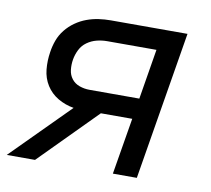

<svg xmlns="http://www.w3.org/2000/svg" viewBox="-64 -591 728 663"><g transform="rotate(10 300.0 -260.0)"><path d="M0 0 199 -200Q169 -205 143.5 -220Q118 -235 102.5 -259.5Q87 -284 84 -314.5Q81 -345 86 -376Q89 -397 96.5 -417.5Q104 -438 118 -455.5Q132 -473 150.5 -486Q169 -499 189.5 -506.5Q210 -514 231 -517Q252 -520 273 -520H542L456 0H372L405 -198H295L99 0ZM242 -271H417L446 -447H273Q255 -447 237 -442.5Q219 -438 203.5 -427Q188 -416 179.5 -399Q171 -382 168 -364Q165 -346 167 -328Q169 -310 179.5 -296.5Q190 -283 207 -277Q224 -271 242 -271Z"/></g></svg>

Font: Iosevka SS04 Extended
Style: Italic
Weight: 400
Width: 7
Italic angle: -9°
Monospace: yes
Designer: Belleve Invis
Foundry: Belleve Invis
Version: Version 19.0.0; ttfautohint (v1.8.4)